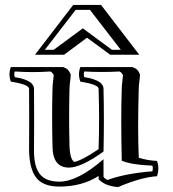

<svg xmlns="http://www.w3.org/2000/svg" viewBox="-20 -723 700 779"><path d="M380 -118Q384 -241 380 -363Q380 -380 306 -392Q295 -422 306 -451H517Q531 -446 537 -439.5Q543 -433 548 -421Q548 -412 545.5 -393Q543 -374 543 -363Q538 -202 543 -83Q578 -72 617 -70Q628 -41 617 -8Q553 -4 459 36Q406 32 380 4V-9Q313 34 221 34Q155 34 127 -2Q99 -38 98 -115Q99 -238 98 -363Q98 -380 24 -392Q13 -421 24 -451H236Q250 -446 256 -439.5Q262 -433 267 -421Q267 -412 264.5 -393Q262 -374 262 -363Q259 -249 262 -131Q264 -75 282 -66Q318 -75 380 -118ZM400 -363Q403 -236 400 -108Q309 -43 260 -43Q193 -43 193 -131Q190 -249 193 -363Q193 -376 195.5 -394.5Q198 -413 198 -418Q193 -429 184 -433Q112 -428 40 -433Q36 -422 40 -410Q117 -398 118 -363Q119 -239 118 -115Q117 -49 141 -17.5Q165 14 221 14Q295 14 400 -77V-6Q404 2 417 7Q487 -19 598 -28Q602 -40 598 -51Q514 -54 474 -71Q470 -245 474 -363Q474 -376 476.5 -394.5Q479 -413 479 -418Q474 -429 465 -433Q394 -429 322 -433Q318 -422 322 -410Q399 -398 400 -363ZM198 -521 316 -608 434 -521H470L345 -683H287L162 -521ZM427 -501 333 -570 240 -501H122L277 -703H390L545 -501Z"/></svg>

Font: Jacques Francois Shadow
Style: Regular
Weight: 400
Designer: Alexei Vanyashin, Nikita Kanarev (i@xarsok.ru)
Foundry: Cyreal (www.cyreal.org)
Version: Version 1.003